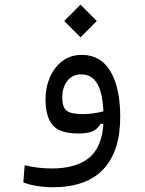

<svg xmlns="http://www.w3.org/2000/svg" viewBox="-20 -579 626 828"><path d="M207 228.5Q174.3 228.5 140.4 223.1Q106.4 217.8 80.6 207.5L86.4 133.8Q116.7 140.6 144 144Q171.4 147.5 203.6 147.5Q306.6 147.5 363 102.5Q419.4 57.6 425.8 -44.9H413.6Q402.8 -25.4 382.6 -14.4Q362.3 -3.4 317.9 -3.4Q236.8 -3.4 206.5 -40Q176.3 -76.7 176.3 -151.4Q176.3 -202.6 195.3 -246.1Q214.4 -289.6 249.3 -315.9Q284.2 -342.3 332.5 -342.3Q414.1 -342.3 456.3 -271.5Q498.5 -200.7 498.5 -74.7Q498.5 73.7 425.5 151.1Q352.5 228.5 207 228.5ZM425.8 -98.6Q422.4 -180.2 398.7 -219.2Q375 -258.3 330.6 -258.3Q292 -258.3 270.3 -230Q248.5 -201.7 248.5 -158.2Q248.5 -117.7 266.6 -102.3Q284.7 -86.9 337.4 -86.9Q361.3 -86.9 382.3 -90.1Q403.3 -93.3 425.8 -98.6ZM327.1 -418 256.8 -488.3 327.1 -559.1 397.5 -488.3Z"/></svg>

Font: Cascadia Mono NF SemiLight
Style: Regular
Weight: 350
Monospace: yes
Designer: Aaron Bell
Foundry: Saja Typeworks
Version: Version 2404.023; ttfautohint (v1.8.4)